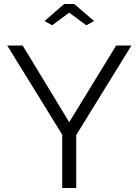

<svg xmlns="http://www.w3.org/2000/svg" viewBox="-20 -937 691 957"><path d="M202 -832 240 -811 325 -874 410 -811 449 -832 350 -917H300ZM93 -710H16L290 -266V0H360V-264L635 -710H559L325 -328Z"/></svg>

Font: FIGSv2-sans-serif
Style: Regular
Weight: 400
Designer: Matt McInerney, Pablo Impallari, Rodrigo Fuenzalida,Mirko Velimirovic
Foundry: Matt McInerney, Pablo Impallari, Rodrigo Fuenzalida
Version: Version 4.021;hotconv 1.0.109;makeotfexe 2.5.65596